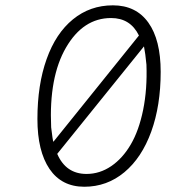

<svg xmlns="http://www.w3.org/2000/svg" viewBox="-20 -692 640 724"><path d="M121.1 -243.2Q121.1 -372.1 155.8 -469.2Q190.4 -566.4 255.1 -619.1Q319.8 -671.9 405.8 -671.9Q492.7 -671.9 539.3 -606.9Q585.9 -542 585.9 -420.9Q585.9 -293.9 550.3 -195.6Q514.6 -97.2 449 -42.5Q383.3 12.2 297.9 12.2Q212.4 12.2 166.7 -54.9Q121.1 -122.1 121.1 -243.2ZM181.2 -157.2 503.9 -558.1Q471.7 -624 398.9 -624Q293.5 -624 228.8 -512.5Q164.1 -400.9 172.9 -211.9Q178.7 -162.6 181.2 -157.2ZM306.2 -36.1Q356 -36.1 399.2 -65.4Q442.4 -94.7 473.1 -147.2Q503.9 -199.7 519.8 -277.8Q535.6 -356 532.2 -448.2Q528.3 -490.2 522.9 -517.1L195.8 -111.8Q228.5 -36.1 306.2 -36.1Z"/></svg>

Font: Office Code Pro Light Italic
Style: Regular
Weight: 300
Italic angle: -9°
Designer: Nathan Rutzky & Paul D. Hunt
Foundry: Adobe Systems Incorporated
Version: Version 1.004;PS 001.004;hotconv 1.0.70;makeotf.lib2.5.58329